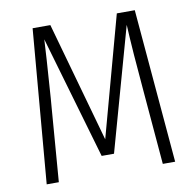

<svg xmlns="http://www.w3.org/2000/svg" viewBox="-77 -764 855 842"><g transform="rotate(-10 350.0 -342.5)"><path d="M636 0H581L553 -329Q537 -508 531 -628L378 -81H323L164 -628Q162 -578 147 -368L144 -331L118 0H64L122 -685H201L351 -150L497 -685H577Z"/></g></svg>

Font: Fira Sans Condensed Light
Style: Regular
Weight: 300
Width: 3
Designer: bBox Type GmbH & Carrois Corporate GbR & Edenspiekermann AG
Foundry: bBox Type GmbH & Carrois Corporate GbR & Edenspiekermann AG
Version: Version 4.301